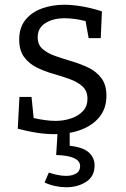

<svg xmlns="http://www.w3.org/2000/svg" viewBox="-20 -557 530 810"><path d="M139 -400Q139 -368 160 -350Q181 -332 214 -320.5Q247 -309 284 -298Q321 -287 354 -271Q387 -255 408 -227Q429 -199 429 -153Q429 -100 400 -64Q371 -28 321.5 -9.5Q272 9 211 9Q173 9 134.5 3Q96 -3 55 -14L62 -148H113L122 -59Q144 -54 168.5 -50.5Q193 -47 214 -47Q249 -47 280 -57.5Q311 -68 330 -88.5Q349 -109 349 -140Q349 -173 328.5 -192Q308 -211 275 -223Q242 -235 205 -245.5Q168 -256 135.5 -272Q103 -288 82 -316Q61 -344 61 -390Q61 -441 87.5 -473.5Q114 -506 157.5 -521.5Q201 -537 251 -537Q285 -537 326 -530Q367 -523 410 -509L405 -396H354L341 -468Q294 -480 253 -480Q204 -480 171.5 -459.5Q139 -439 139 -400ZM259 233Q237 233 213.5 228Q190 223 168 213L186 171Q203 177 222.5 181Q242 185 259 185Q284 185 301 175Q318 165 318 144Q318 121 291 109.5Q264 98 217 97L223 0H274V58Q330 64 354.5 86Q379 108 379 141Q379 187 343.5 210Q308 233 259 233Z"/></svg>

Font: Bitter
Style: Regular
Weight: 400
Designer: Sol Matas, and Bitter project Authors
Foundry: Sol Matas
Version: Version 2.001